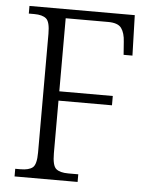

<svg xmlns="http://www.w3.org/2000/svg" viewBox="-52 -757 632 801"><g transform="rotate(5 264.0 -357.0)"><path d="M39 0V-32H61Q96 -32 112 -45Q128 -58 128 -108V-605Q128 -655 112 -668.5Q96 -682 62 -682H39V-714H480L485 -545H448L444 -599Q442 -636 427.5 -656Q413 -676 372 -676H194V-370H418V-331H194V-111Q194 -59 210 -45.5Q226 -32 261 -32H303V0Z"/></g></svg>

Font: Noto Serif Hebrew SemiCondensed Light
Style: Regular
Weight: 300
Width: 4
Designer: Monotype Design Team
Foundry: Monotype Imaging Inc.
Version: Version 2.004; ttfautohint (v1.8.4.7-5d5b)